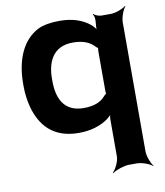

<svg xmlns="http://www.w3.org/2000/svg" viewBox="-86 -625 793 925"><g transform="rotate(-10 310.0 -162.5)"><path d="M436 -455 440 -456C437 -466 424 -482 412 -492C377 -520 331 -538 265 -538C223 -538 185 -532 159 -519C80 -479 40 -387 40 -269V-259C40 -220 45 -185 54 -152C79 -64 136 10 264 10C324 10 370 -6 404 -29C415 -37 430 -50 434 -59L430 -60C426 -52 424 -36 424 -24V153C424 177 406 214 391 227L394 229C410 217 450 203 474 203H514C538 203 575 217 588 229L590 227C578 214 564 177 564 153V-478C564 -502 578 -539 590 -552L588 -554C575 -542 538 -528 514 -528H468C456 -528 436 -536 430 -543L428 -540C446 -522 428 -481 436 -455ZM310 -424C361 -424 394 -409 415 -385C417 -383 427 -375 428 -376L426 -379C425 -378 424 -364 424 -361V-168C424 -166 425 -152 426 -151L428 -155C427 -156 417 -147 415 -145C394 -119 360 -104 308 -104C208 -104 181 -178 181 -259V-269C181 -349 211 -424 310 -424Z"/></g></svg>

Font: Asimov
Style: EdgeWide
Weight: 500
Designer: Google
Version: Version 2.000980: 2014